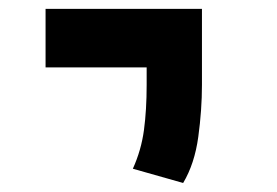

<svg xmlns="http://www.w3.org/2000/svg" viewBox="-20 -606 626 434"><path d="M394 -192.4 280.3 -224.6Q299.3 -266.6 305.4 -312Q311.5 -357.4 311.5 -414.1V-453.6H83V-585.9H436.5V-414.1Q436.5 -357.4 428.2 -296.6Q419.9 -235.8 394 -192.4Z"/></svg>

Font: Cascadia Code NF
Style: Bold
Weight: 700
Monospace: yes
Designer: Aaron Bell
Foundry: Saja Typeworks
Version: Version 2404.023; ttfautohint (v1.8.4)